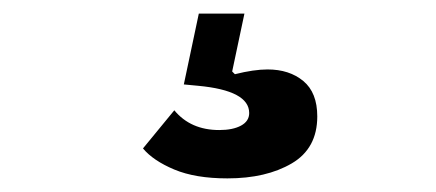

<svg xmlns="http://www.w3.org/2000/svg" viewBox="-20 -50 640 282"><path d="M190 168 236 112Q260 141 302 141Q322 141 334 134.5Q346 128 346 116Q346 83 271 76L250 74L272 -30H339L321 55L325 59Q353 52 373 52Q405 52 425.5 69Q446 86 446 121Q446 168 408.5 190Q371 212 314 212Q267 212 236 199Q205 186 190 168Z"/></svg>

Font: iA Writer Duo S
Style: Bold
Weight: 700
Designer: Mike Abbink, Paul van der Laan, Pieter van Rosmalen, Oliver Reichenstein
Foundry: Bold Monday and Information Architects Inc.
Version: Version 2.000